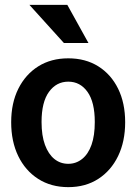

<svg xmlns="http://www.w3.org/2000/svg" viewBox="-20 -760 561 790"><path d="M261 10Q190 10 137 -24Q84 -58 55 -118Q26 -178 26 -257Q26 -336 55.5 -395Q85 -454 137.5 -487Q190 -520 261 -520Q332 -520 384.5 -487Q437 -454 466 -395Q495 -336 495 -257Q495 -178 466 -118Q437 -58 384.5 -24Q332 10 261 10ZM261 -86Q293 -86 318 -106Q343 -126 356.5 -164Q370 -202 370 -258Q370 -340 340 -382Q310 -424 261 -424Q212 -424 181.5 -382Q151 -340 151 -258Q151 -202 165 -164Q179 -126 203.5 -106Q228 -86 261 -86ZM243 -583 101 -740H257L344 -583Z"/></svg>

Font: Instrument Sans SemiCondensed SemiBold
Style: Regular
Weight: 600
Width: 4
Designer: Rodrigo Fuenzalida
Foundry: fragTYPE
Version: Version 1.000;gftools[0.9.28]